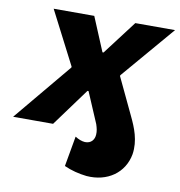

<svg xmlns="http://www.w3.org/2000/svg" viewBox="-122 -595 825 880"><g transform="rotate(10 291.0 -155.0)"><path d="M-40 0H146L275 -176H280L341 -33C347 -15 350 -1 349 14C348 38 333 58 304 57C289 56 274 50 258 40L233 181C266 196 302 205 338 209C436 217 513 163 529 74C539 9 515 -48 491 -98L410 -269L411 -273L622 -520H437L317 -362H312L246 -520H57L184 -273V-269Z"/></g></svg>

Font: Fixel Display 20240404 ExBold
Style: Italic
Weight: 800
Italic angle: -10°
Designer: AlfaBravo + MacPaw
Foundry: Kyrylo Tkachov, Marchela Mozhyna, Serhii Makarenko, Maria Weinstein, Zakhar Kryvoshyya
Version: Version 1.211;Glyphs 3.2 (3225)